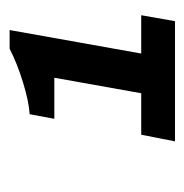

<svg xmlns="http://www.w3.org/2000/svg" viewBox="-12 -822 394 411"><g transform="rotate(-90 185.5 -617.0)"><path d="M87.9 -439.9 102.1 -512.2H190.9L224.1 -698.2H136.2L146 -751Q174.3 -752.9 214.6 -765.4Q254.9 -777.8 286.1 -793.9H326.2L275.9 -512.2H357.9L345.2 -439.9Z"/></g></svg>

Font: Archivo
Style: Bold Italic
Weight: 700
Italic angle: -10°
Designer: Hector Gatti
Foundry: Omnibus-Type
Version: Version 2.001